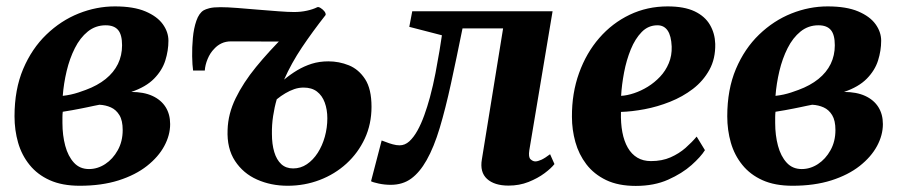

<svg xmlns="http://www.w3.org/2000/svg" viewBox="-20 -584 2890 615"><path d="M235.5 11Q179 11 139.5 -6.8Q100 -24.5 74.8 -55.8Q49.5 -87 38 -127Q26.5 -167 26.5 -211.5Q26.5 -297.5 54.2 -363Q82 -428.5 128.5 -473.2Q175 -518 232 -540.8Q289 -563.5 348 -563.5Q408 -563.5 445.8 -547.5Q483.5 -531.5 501.5 -506.5Q519.5 -481.5 519.5 -453.5Q519.5 -422 509.5 -390.2Q499.5 -358.5 473.5 -332Q447.5 -305.5 400.5 -289.5Q440.5 -289.5 468.2 -276.8Q496 -264 510.5 -241Q525 -218 525 -186.5Q525 -151 506.2 -116.2Q487.5 -81.5 450.8 -52.5Q414 -23.5 359.8 -6.2Q305.5 11 235.5 11ZM265 -42.5Q292.5 -42.5 317 -58.5Q341.5 -74.5 357.2 -102.8Q373 -131 373 -167.5Q373 -198 362.5 -215.2Q352 -232.5 335.2 -240Q318.5 -247.5 298.5 -248.5Q290 -247 280.8 -245Q271.5 -243 261.2 -240.8Q251 -238.5 240 -236.5Q225.5 -233.5 211 -231Q196.5 -228.5 181 -226Q180 -217.5 180 -208.2Q180 -199 180 -190Q180 -150.5 189 -117Q198 -83.5 216.8 -63Q235.5 -42.5 265 -42.5ZM181 -277Q194.5 -278.5 207 -281.2Q219.5 -284 231.2 -287.8Q243 -291.5 254.5 -296Q292.5 -310 318.5 -331Q344.5 -352 357.8 -379.2Q371 -406.5 371 -439Q371 -473 358.2 -488Q345.5 -503 318.5 -503Q286 -503 261.2 -483Q236.5 -463 219.8 -429.8Q203 -396.5 193.5 -356.5Q184 -316.5 181 -277Z M636 -358H598.5Q596 -375.5 595.5 -403.8Q595 -432 597.8 -462.5Q600.5 -493 609 -517.5Q617.5 -542 632.5 -551Q638.5 -554.5 651 -557.8Q663.5 -561 686.5 -561Q708 -561 740 -558.5Q772 -556 807 -553Q842 -550 872.8 -547.8Q903.5 -545.5 922 -545.5Q944 -545.5 963.2 -549.8Q982.5 -554 996.5 -561Q1000.5 -562.5 1007.2 -558.2Q1014 -554 1019 -547.8Q1024 -541.5 1023 -536Q981 -482.5 947.2 -432.2Q913.5 -382 890 -329Q910.5 -346 932.2 -359Q954 -372 978.5 -379.8Q1003 -387.5 1032 -387.5Q1066 -387.5 1097.5 -374.8Q1129 -362 1149.5 -330.5Q1170 -299 1170 -242Q1170 -186.5 1148.5 -140.2Q1127 -94 1089.8 -60Q1052.5 -26 1004 -7.5Q955.5 11 901.5 11Q848 11 803.5 -8.8Q759 -28.5 732.8 -68.5Q706.5 -108.5 709 -168Q710.5 -219.5 734.8 -269.2Q759 -319 800.2 -369.5Q841.5 -420 893.5 -471.5L882 -451Q877 -451 863.5 -451Q850 -451 831.2 -451Q812.5 -451 792 -451.2Q771.5 -451.5 752.5 -451.5Q733.5 -451.5 720.5 -451.5Q703 -451.5 689.8 -445.2Q676.5 -439 666.5 -428Q653 -414.5 645 -395Q637 -375.5 636 -358ZM919 -44.5Q943 -44.5 963 -58Q983 -71.5 997.8 -94.5Q1012.5 -117.5 1020.5 -146.2Q1028.5 -175 1028.5 -205Q1028.5 -233 1020.2 -255.5Q1012 -278 995.2 -290.8Q978.5 -303.5 952.5 -303.5Q937 -303.5 922.5 -298.5Q908 -293.5 894 -285.2Q880 -277 866.5 -266Q859 -240.5 854.8 -212.2Q850.5 -184 851 -155Q851 -122 858.5 -97Q866 -72 881 -58.2Q896 -44.5 919 -44.5Z M1675.5 -103Q1672 -80.5 1679.5 -73.8Q1687 -67 1694.5 -67Q1702.5 -67 1714 -72.2Q1725.5 -77.5 1742 -90L1756 -58.5Q1745.5 -45 1724 -29Q1702.5 -13 1673 -1.2Q1643.5 10.5 1609 10.5Q1563.5 10.5 1540 -11Q1516.5 -32.5 1523.5 -73.5L1591.5 -493H1461.5Q1442 -396.5 1424.5 -316.2Q1407 -236 1388.5 -174.2Q1370 -112.5 1346.5 -71Q1324.5 -32 1297.2 -12Q1270 8 1231.5 8Q1212 8 1193.2 4Q1174.5 0 1168.5 -3.5L1202.5 -134Q1207.5 -132.5 1216.8 -128.8Q1226 -125 1237.8 -121.8Q1249.5 -118.5 1260 -118.5Q1277 -118.5 1291 -131.2Q1305 -144 1317 -165.5Q1329 -187 1339 -214.8Q1349 -242.5 1357 -272Q1367.5 -311 1375 -350.2Q1382.5 -389.5 1387.8 -421.5Q1393 -453.5 1395.5 -471L1291 -498L1300.5 -548H1750Z M2238 -103Q2225 -82 2195 -55.2Q2165 -28.5 2120.2 -8.5Q2075.5 11.5 2016.5 11.5Q1960.5 11.5 1921.5 -7.2Q1882.5 -26 1858.2 -57.8Q1834 -89.5 1823 -129Q1812 -168.5 1812 -209.5Q1811.5 -285.5 1834.8 -350Q1858 -414.5 1899.5 -462.2Q1941 -510 1997 -536.8Q2053 -563.5 2118.5 -563.5Q2171.5 -563.5 2204.8 -547.8Q2238 -532 2254 -504.5Q2270 -477 2271 -443.5Q2272 -396 2252.2 -360.2Q2232.5 -324.5 2199.5 -299.2Q2166.5 -274 2126.2 -258Q2086 -242 2044.8 -234.2Q2003.5 -226.5 1969 -225.5Q1968 -189.5 1973.5 -160.5Q1979 -131.5 1991 -110.8Q2003 -90 2021.5 -79Q2040 -68 2065 -68Q2100.5 -68 2127.8 -80Q2155 -92 2175.8 -110.2Q2196.5 -128.5 2211.5 -146.5ZM2086 -503Q2056.5 -503 2035.5 -481.5Q2014.5 -460 2000.5 -425.8Q1986.5 -391.5 1979 -352Q1971.5 -312.5 1969.5 -277Q1988.5 -278 2011 -285.5Q2033.5 -293 2055 -306.2Q2076.5 -319.5 2094.2 -338.2Q2112 -357 2122.2 -381.5Q2132.5 -406 2131.5 -435Q2130 -469.5 2118.5 -486.2Q2107 -503 2086 -503Z M2518.5 11Q2462 11 2422.5 -6.8Q2383 -24.5 2357.8 -55.8Q2332.5 -87 2321 -127Q2309.5 -167 2309.5 -211.5Q2309.5 -297.5 2337.2 -363Q2365 -428.5 2411.5 -473.2Q2458 -518 2515 -540.8Q2572 -563.5 2631 -563.5Q2691 -563.5 2728.8 -547.5Q2766.5 -531.5 2784.5 -506.5Q2802.5 -481.5 2802.5 -453.5Q2802.5 -422 2792.5 -390.2Q2782.5 -358.5 2756.5 -332Q2730.5 -305.5 2683.5 -289.5Q2723.5 -289.5 2751.2 -276.8Q2779 -264 2793.5 -241Q2808 -218 2808 -186.5Q2808 -151 2789.2 -116.2Q2770.5 -81.5 2733.8 -52.5Q2697 -23.5 2642.8 -6.2Q2588.5 11 2518.5 11ZM2548 -42.5Q2575.5 -42.5 2600 -58.5Q2624.5 -74.5 2640.2 -102.8Q2656 -131 2656 -167.5Q2656 -198 2645.5 -215.2Q2635 -232.5 2618.2 -240Q2601.5 -247.5 2581.5 -248.5Q2573 -247 2563.8 -245Q2554.5 -243 2544.2 -240.8Q2534 -238.5 2523 -236.5Q2508.5 -233.5 2494 -231Q2479.5 -228.5 2464 -226Q2463 -217.5 2463 -208.2Q2463 -199 2463 -190Q2463 -150.5 2472 -117Q2481 -83.5 2499.8 -63Q2518.5 -42.5 2548 -42.5ZM2464 -277Q2477.5 -278.5 2490 -281.2Q2502.5 -284 2514.2 -287.8Q2526 -291.5 2537.5 -296Q2575.5 -310 2601.5 -331Q2627.5 -352 2640.8 -379.2Q2654 -406.5 2654 -439Q2654 -473 2641.2 -488Q2628.5 -503 2601.5 -503Q2569 -503 2544.2 -483Q2519.5 -463 2502.8 -429.8Q2486 -396.5 2476.5 -356.5Q2467 -316.5 2464 -277Z"/></svg>

Font: Merriweather 36pt ExtraBold
Style: Italic
Weight: 800
Italic angle: -7.8°
Version: Version 2.101